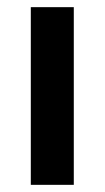

<svg xmlns="http://www.w3.org/2000/svg" viewBox="-20 -516 292 536"><path d="M66 0V-496H186V0Z"/></svg>

Font: DM Sans 24pt SemiBold
Style: Regular
Weight: 600
Designer: Colophon Foundry, Jonny Pinhorn
Foundry: Colophon Foundry
Version: Version 4.004;gftools[0.9.30]